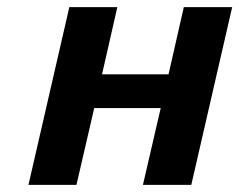

<svg xmlns="http://www.w3.org/2000/svg" viewBox="-20 -520 673 540"><path d="M382 0 432 -216H245L195 0H60L175 -500H310L267 -311H454L497 -500H633L518 0Z"/></svg>

Font: Perun
Style: Bold Italic
Weight: 700
Italic angle: -12°
Foundry: Copyright (c) Stefan Peev, Context Ltd, 2016
Version: Version 1.027